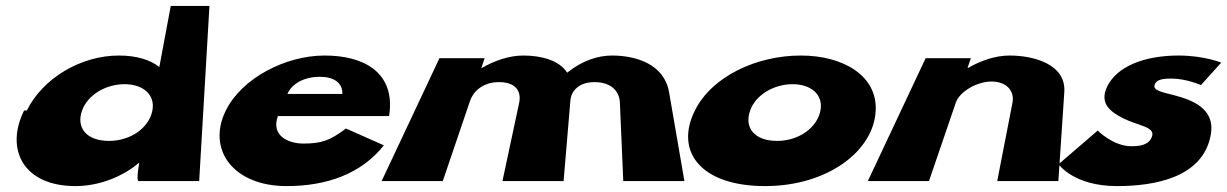

<svg xmlns="http://www.w3.org/2000/svg" viewBox="-20 -613 4154 650"><path d="M61.6 -239C-3.5 -108 58.4 17 235.4 17C318.4 17 397.6 -17 449.3 -61C449.3 -61 451.3 -61 451.3 -61C451.3 -61 440 0 449.3 0H654.3L689.1 -593H558.1L519.4 -386C488.2 -411 441.4 -425 382.4 -425C253.4 -425 124.6 -348 70.9 -239ZM257.9 -239C277.2 -293 339.5 -328 401.5 -328C463.5 -328 506.2 -293 495.9 -239C485 -181 423.1 -136 349.1 -136C272.1 -136 237 -181 257.9 -239Z M1296.7 -220C1298.3 -224 1298.7 -233 1299.6 -239C1310.3 -368 1213 -425 1079 -425C946 -425 798.3 -348 744.6 -239C679.7 -109 767.4 17 950.4 17C1085.4 17 1202.7 -24 1279.5 -121L1151.2 -178C1097 -137 1068.4 -127 1006.4 -127C958.4 -127 896.3 -152 920.7 -220ZM953.1 -295C967.2 -328 1007 -353 1063 -353C1110 -353 1140 -333 1139.1 -295Z M1272 0H1479L1571.8 -273C1582.4 -303 1614.3 -335 1669.3 -335C1727.3 -335 1745.4 -303 1737.6 -265L1681 0H1888L1911.4 -277C1915.8 -306 1940.3 -335 1992.3 -335C2050.3 -335 2077.4 -303 2078.6 -265L2090 0H2297L2245.1 -301C2228.6 -396 2133 -425 2052 -425C2004 -425 1951.4 -408 1900.2 -367C1872.7 -410 1810 -425 1752 -425C1704 -425 1654.4 -408 1611.6 -383H1609.6L1620.7 -416H1467.7Z M2332.6 -239C2263.5 -101 2351.4 17 2570.4 17C2780.4 17 2938.5 -101 2944.6 -239C2950.3 -355 2837 -425 2691 -425C2542 -425 2390.3 -355 2332.6 -239ZM2519.6 -239C2538.8 -293 2601.2 -328 2663.2 -328C2725.2 -328 2767.8 -293 2757.6 -239C2746.7 -181 2684.8 -136 2610.8 -136C2533.8 -136 2498.7 -181 2519.6 -239Z M2918 0H3125L3215.6 -265C3228.4 -303 3287.6 -337 3336.6 -337C3389.6 -337 3415.4 -303 3407.6 -265L3356 0H3563L3583.1 -301C3589.6 -396 3479 -425 3398 -425C3350 -425 3300.4 -408 3257.6 -383H3255.6L3266.7 -416H3113.7Z M3970 -425C3854 -425 3760.4 -388 3727.8 -319C3701.1 -262 3739.8 -234 3783.4 -212C3833.6 -187 3890.2 -184 3880.3 -152C3870.5 -121 3837.1 -118 3810.1 -118C3748.1 -118 3696.2 -171 3696.2 -171L3563.7 -57C3563.7 -57 3614.4 17 3761.4 17C3885.4 17 4053.5 -10 4079.2 -158C4094.6 -246 4015.1 -275 3953.5 -291C3914.1 -301 3882 -307 3888.9 -326C3894.3 -342 3911.1 -347 3946.1 -347C3996.1 -347 4045.7 -325 4045.7 -325L4114.4 -401C4114.4 -401 4056 -425 3970 -425Z"/></svg>

Font: Hussar Milosc
Style: Obl
Weight: 700
Foundry: Cannot Into Space Fonts
Version: Version 1.02